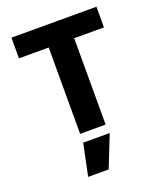

<svg xmlns="http://www.w3.org/2000/svg" viewBox="-177 -842 1037 1231"><g transform="rotate(-20 341.0 -226.5)"><path d="M208 277 253 60H434L348 277ZM631 -730V-589H428V0H254V-589H51V-730Z"/></g></svg>

Font: Mplus 1p ExtraBold
Style: Regular
Weight: 800
Version: Version 1.061